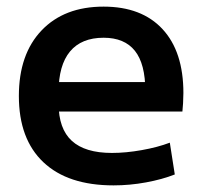

<svg xmlns="http://www.w3.org/2000/svg" viewBox="-20 -550 609 580"><path d="M323 10Q185 10 111 -60Q37 -130 37 -260Q37 -386 105.5 -458Q174 -530 293 -530Q408 -530 471 -462Q534 -394 534 -269Q534 -255 533 -238Q532 -221 531 -213H105V-302H437L419 -275Q419 -357 387.5 -396.5Q356 -436 293 -436Q226 -436 191.5 -394.5Q157 -353 157 -272V-237Q157 -161 197 -124.5Q237 -88 318 -88Q360 -88 408 -96.5Q456 -105 493 -119L508 -23Q470 -8 421 1Q372 10 323 10Z"/></svg>

Font: M PLUS 1 SemiBold
Style: Regular
Weight: 600
Designer: Coji Morishita
Foundry: UNDERFOREST DESIGN
Version: Version 1.001